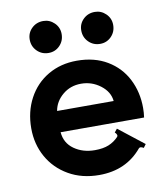

<svg xmlns="http://www.w3.org/2000/svg" viewBox="-79 -741 715 829"><g transform="rotate(-10 278.0 -326.5)"><path d="M526 -231Q526 -210 523 -189H157Q161 -141 199 -114Q237 -87 290 -87Q326 -87 350.5 -97Q375 -107 394 -127Q396 -131 396 -132Q396 -136 393 -140.5Q390 -145 387 -147L399 -162L510 -75L499 -60Q484 -69 478 -62Q408 22 290 22Q214 22 156 -11.5Q98 -45 66.5 -101.5Q35 -158 35 -227Q35 -300 66 -358Q97 -416 152.5 -448.5Q208 -481 279 -481Q356 -481 412 -447.5Q468 -414 497 -357Q526 -300 526 -231ZM406 -282Q402 -323 364.5 -351.5Q327 -380 280 -380Q233 -380 199 -351.5Q165 -323 158 -282ZM95 -606Q95 -635 115.5 -655Q136 -675 166 -675Q194 -675 214.5 -655Q235 -635 235 -606Q235 -576 215 -555.5Q195 -535 166 -535Q136 -535 115.5 -555.5Q95 -576 95 -606ZM321 -606Q321 -635 341.5 -655Q362 -675 392 -675Q420 -675 440.5 -655Q461 -635 461 -606Q461 -576 441 -555.5Q421 -535 392 -535Q362 -535 341.5 -555.5Q321 -576 321 -606Z"/></g></svg>

Font: Aoboshi One
Style: Regular
Weight: 400
Designer: IKIMOJI
Foundry: Natsumi Matsuba
Version: Version 1.000; ttfautohint (v1.8.3)